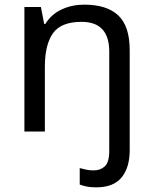

<svg xmlns="http://www.w3.org/2000/svg" viewBox="-20 -566 658 826"><path d="M394 240Q370 240 353 236.5Q336 233 323 228V157Q337 161 351 164Q365 167 383 167Q412 167 431 149.5Q450 132 450 83V-344Q450 -472 331 -472Q242 -472 207.5 -422.5Q173 -373 173 -279V0H85V-536H156L170 -463H175Q201 -505 245.5 -525.5Q290 -546 342 -546Q440 -546 489 -499.5Q538 -453 538 -350V80Q538 155 503 197.5Q468 240 394 240Z"/></svg>

Font: Noto Sans Nag Mundari
Style: Regular
Weight: 400
Designer: Muthu Nedumaran
Version: Version 1.000; ttfautohint (v1.8.4.7-5d5b)